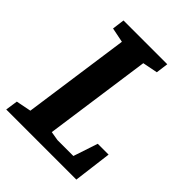

<svg xmlns="http://www.w3.org/2000/svg" viewBox="-192 -751 853 853"><g transform="rotate(45 234.5 -324.0)"><path d="M-5.5 0 3 -58 74 -72 145.2 -576 75.6 -590 83.3 -648H358.3L350.6 -590L279.6 -576L208.7 -72L251.3 -64.8H351.5L389.8 -179.8H457.8L435 0Z"/></g></svg>

Font: Faustina Light
Style: Italic
Weight: 300
Italic angle: -8°
Designer: Alfonso Garcia
Foundry: http://www.omnibus-type.com
Version: Version 1.200